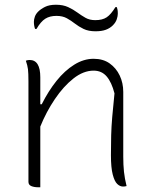

<svg xmlns="http://www.w3.org/2000/svg" viewBox="-20 -785 640 810"><path d="M150 5H140Q124 5 112 0Q100 -5 100 -18V-442Q100 -477 98 -493Q96 -509 89 -529Q97 -532 105 -532Q150 -532 150 -459V-345H156Q184 -401 218.5 -444Q253 -487 293 -512Q333 -537 375 -537Q415 -537 442.5 -517.5Q470 -498 485 -466.5Q500 -435 500 -397V-124Q500 -89 503 -60.5Q506 -32 514 0Q510 1 506.5 1.5Q503 2 499 2Q486 2 474.5 -9Q463 -20 455.5 -49Q448 -78 448 -130Q448 -177 449 -214Q450 -251 453.5 -292Q457 -333 463 -391Q451 -438 430 -462.5Q409 -487 375 -487Q332 -487 290 -454Q248 -421 211.5 -367Q175 -313 150 -251ZM382 -700Q412 -700 430 -712Q448 -724 467 -755H473Q475 -748 476 -743Q477 -738 477 -727Q477 -717 472.5 -703.5Q468 -690 456 -678Q444 -666 426.5 -659.5Q409 -653 383 -653Q353 -653 332.5 -663Q312 -673 296 -685.5Q280 -698 262 -708Q244 -718 218 -718Q190 -718 171 -706Q152 -694 134 -663H128Q123 -676 123 -693Q123 -703 127 -714.5Q131 -726 141 -736Q152 -747 170 -756Q188 -765 216 -765Q246 -765 267.5 -755Q289 -745 306 -732.5Q323 -720 340.5 -710Q358 -700 382 -700Z"/></svg>

Font: Recursive Mn Csl St Lt
Style: Regular
Weight: 300
Monospace: yes
Version: Version 1.079;hotconv 1.0.112;makeotfexe 2.5.65598; ttfautoh